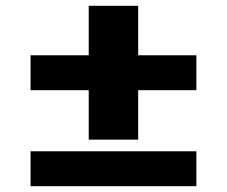

<svg xmlns="http://www.w3.org/2000/svg" viewBox="-20 -640 780 660"><path d="M85 0V-120H655V0ZM85 -330V-450H285V-620H455V-450H655V-330H455V-160H285V-330Z"/></svg>

Font: Xolonium
Style: Bold
Weight: 700
Designer: Severin Meyer
Version: Version 4.2